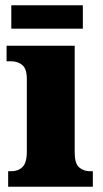

<svg xmlns="http://www.w3.org/2000/svg" viewBox="-20 -710 393 730"><path d="M11 0V-59H22Q49 -59 65.5 -75Q82 -91 82 -133V-410Q82 -448 65 -462.5Q48 -477 22 -477H5V-536H264V-130Q264 -89 280.5 -74Q297 -59 323 -59H333V0ZM23 -601V-690H295V-601Z"/></svg>

Font: Noto Serif Thai SemiCondensed Black
Style: Regular
Weight: 900
Width: 4
Designer: Monotype Design Team
Foundry: Monotype Imaging Inc.
Version: Version 2.002; ttfautohint (v1.8.4.7-5d5b)